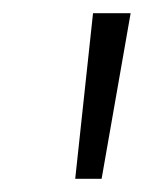

<svg xmlns="http://www.w3.org/2000/svg" viewBox="-20 -705 220 291"><path d="M94 -434 121 -685H178L134 -434Z"/></svg>

Font: Fira Sans Extra Condensed Light
Style: Italic
Weight: 300
Width: 3
Italic angle: -8°
Designer: Carrois Corporate & Edenspiekermann AG
Foundry: Carrois Corporate GbR & Edenspiekermann AG
Version: Version 4.203